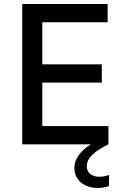

<svg xmlns="http://www.w3.org/2000/svg" viewBox="-20 -720 622 958"><path d="M91 0H433C376 36 351 78 351 117C351 182 405 218 467 218C485 218 505 215 524 208V153C507 159 491 162 476 162C440 162 413 144 413 109C413 74 440 40 521 0V-91H191V-308H488V-399H191V-609H517V-700H91Z"/></svg>

Font: Chess Sans Medium
Style: Regular
Weight: 500
Designer: Wolf Bōese
Foundry: Wolf Bōese
Version: Version 7.223;Glyphs 3.3 (3306)